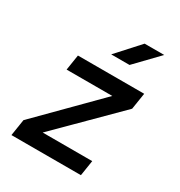

<svg xmlns="http://www.w3.org/2000/svg" viewBox="-183 -910 967 1034"><g transform="rotate(30 300.0 -392.5)"><path d="M40 0 56 -102 405 -454H121L136 -550H548L532 -448L179 -96H487L472 0ZM288 -645 415 -785H537L402 -645Z"/></g></svg>

Font: NKDuy Mono SemiBold
Style: Italic
Weight: 600
Italic angle: -9°
Monospace: yes
Designer: NKDuy
Foundry: NKDuy
Version: Version 2.251; ttfautohint (v1.8.4.7-5d5b)